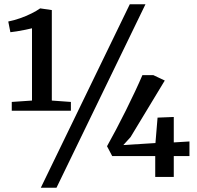

<svg xmlns="http://www.w3.org/2000/svg" viewBox="-20 -835 930 906"><path d="M131 -360.5V-701.5Q121.5 -699 101 -694.8Q80.5 -690.5 59.8 -687.2Q39 -684 29 -683L19 -733.5Q46.5 -739 75 -749Q103.5 -759 128.5 -771.5Q153.5 -784 169.5 -795.5L224.5 -787.5V-360.5L314.5 -354V-312.5H35.5V-354ZM592.5 -815H666.5L246.5 51H172.5ZM712.5 0V-98.5H509.5L485 -145Q504.5 -179.5 527.5 -223.2Q550.5 -267 573.8 -313.5Q597 -360 617.2 -403.2Q637.5 -446.5 652 -480.5H703.5L757.5 -455L596 -188L562 -150.5L713.5 -160L723.5 -280L800 -283V-163L874 -167.5V-98.5H800V0Z"/></svg>

Font: Merriweather Medium
Style: Regular
Weight: 500
Version: Version 2.100